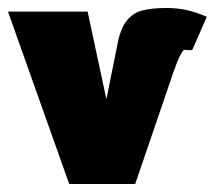

<svg xmlns="http://www.w3.org/2000/svg" viewBox="-30 -460 537 480"><path d="M487 -418 451 -336Q449 -334 443.5 -334.5Q438 -335 436 -335Q435 -335 431.5 -335.5Q428 -336 420.5 -321.5Q413 -307 403 -278L308 0H143L-10 -431H189L236 -212L263 -346Q270 -386 285.5 -406.5Q301 -427 324.5 -433.5Q348 -440 386 -440Q413 -440 436 -435Q459 -430 487 -418Z"/></svg>

Font: Ysabeau Heavy
Style: Regular
Weight: 800
Designer: Christian Thalmann (Catharsis Fonts)
Version: Version 0.003